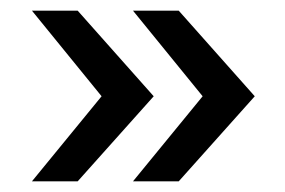

<svg xmlns="http://www.w3.org/2000/svg" viewBox="-20 -417 535 361"><path d="M40 -76 171 -236 40 -397H126L269 -236L126 -76ZM230 -76 361 -236 230 -397H316L459 -236L316 -76Z"/></svg>

Font: Ek Mukta Medium
Style: Regular
Weight: 500
Designer: Girish Dalvi and Yashodeep Gholap
Foundry: Ek Type
Version: Version 2.538;PS 1.002;hotconv 16.6.51;makeotf.lib2.5.65220;